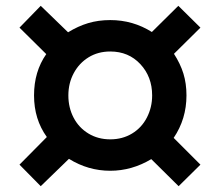

<svg xmlns="http://www.w3.org/2000/svg" viewBox="-20 -657 755 660"><path d="M593 -637 502 -547Q437 -588 359 -588Q318 -588 283 -577.5Q248 -567 214 -546L120 -637L47 -562L139 -471Q97 -411 97 -329Q97 -247 141 -186L47 -91L120 -17L217 -111Q283 -70 359 -70Q433 -70 500 -110L594 -17L669 -91L577 -183Q621 -248 621 -329Q621 -370 610.5 -404Q600 -438 578 -472L669 -562ZM359 -480Q422 -480 462.5 -436.5Q503 -393 503 -329Q503 -288 485 -253Q467 -218 434 -198Q401 -178 359 -178Q317 -178 284 -198Q251 -218 233 -252.5Q215 -287 215 -329Q215 -371 233.5 -405.5Q252 -440 284.5 -460Q317 -480 359 -480Z"/></svg>

Font: Geom ExtraBold
Style: Bold
Weight: 800
Version: Version 1.102